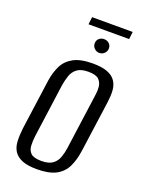

<svg xmlns="http://www.w3.org/2000/svg" viewBox="-134 -754 621 826"><g transform="rotate(20 176.5 -341.0)"><path d="M141 7Q99 7 74 -3Q49 -13 36.5 -31.5Q24 -50 22.5 -77Q21 -104 25 -138L57 -369Q63 -408 78 -438Q93 -468 125 -485.5Q157 -503 213 -503Q255 -503 280.5 -493Q306 -483 318 -464.5Q330 -446 331.5 -422Q333 -398 329 -369L297 -138Q291 -92 275.5 -59.5Q260 -27 228 -10Q196 7 141 7ZM147 -33Q181 -33 198.5 -46Q216 -59 223.5 -80.5Q231 -102 234 -125L268 -372Q272 -395 270.5 -415.5Q269 -436 255.5 -449.5Q242 -463 207 -463Q173 -463 155.5 -449.5Q138 -436 131 -415.5Q124 -395 120 -372L86 -125Q83 -102 84 -80.5Q85 -59 98.5 -46Q112 -33 147 -33ZM222 -555Q209 -555 199.5 -564.5Q190 -574 190 -587Q190 -601 199.5 -609.5Q209 -618 222 -618Q236 -618 245.5 -609.5Q255 -601 255 -587Q255 -574 245.5 -564.5Q236 -555 222 -555ZM137 -655 141 -689H327L323 -655Z"/></g></svg>

Font: Alumni Sans
Style: Italic
Weight: 400
Italic angle: -8°
Version: Version 1.016